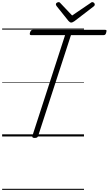

<svg xmlns="http://www.w3.org/2000/svg" viewBox="-20 -1277 1017 1797"><path d="M304 14Q277 14 283 -5L589 -948H274Q262 -948 259.5 -954Q257 -960 261 -973Q266 -987 272 -992.5Q278 -998 289 -998H962Q975 -998 976.5 -992Q978 -986 974 -973Q971 -959 965 -953.5Q959 -948 947 -948H644L337 -5Q334 5 327 9.5Q320 14 304 14ZM845 -1257Q853 -1257 860 -1250Q867 -1243 867 -1236Q867 -1230 865 -1226Q863 -1222 858 -1218L677 -1079Q667 -1073 660.5 -1069.5Q654 -1066 646 -1066Q639 -1066 633.5 -1070Q628 -1074 621 -1081L509 -1221Q506 -1226 504.5 -1230Q503 -1234 503 -1237Q503 -1246 512 -1251.5Q521 -1257 528 -1257Q535 -1257 538.5 -1254.5Q542 -1252 546 -1247L655 -1132L823 -1246Q831 -1252 835 -1254.5Q839 -1257 845 -1257ZM0 490H766V500H0ZM0 -20H766V0H0ZM0 -505H766V-500H0ZM0 -1010H766V-1000H0Z"/></svg>

Font: Playwrite NZ Guides
Style: Regular
Weight: 400
Designer: Veronika Burian, José Scaglione
Foundry: TypeTogether
Version: Version 1.003